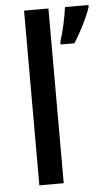

<svg xmlns="http://www.w3.org/2000/svg" viewBox="-54 -796 471 832"><g transform="rotate(-5 181.5 -380.0)"><path d="M189 0H83V-760H189ZM363 -751Q357 -732 345 -705.5Q333 -679 318 -651Q303 -623 288 -600H228V-612Q233 -627 238 -645.5Q243 -664 247.5 -684.5Q252 -705 255.5 -724.5Q259 -744 261 -760H363Z"/></g></svg>

Font: Noto Sans Devanagari Medium
Style: Regular
Weight: 500
Version: Version 2.003